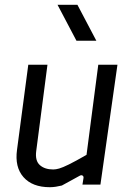

<svg xmlns="http://www.w3.org/2000/svg" viewBox="-20 -770 560 801"><path d="M188 11Q115 11 78 -31Q41 -73 51 -145L98 -500H178L131 -139Q126 -99 146.5 -81Q167 -63 202 -63Q213 -63 227 -67Q241 -71 267.5 -84Q294 -97 341 -124L390 -500H470L399 0H324L328 -25Q330 -34 324.5 -37.5Q319 -41 311 -36Q289 -24 271 -14Q253 -4 238 4Q226 7 213 9Q200 11 188 11ZM299 -600 220 -750H303L382 -600Z"/></svg>

Font: Finlandica
Style: Italic
Weight: 400
Italic angle: -8°
Designer: Niklas Ekholm, Juho Hiilivirta, Jaakko Suomalainen
Foundry: Helsinki Type Studio
Version: Version 1.064